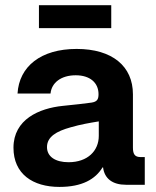

<svg xmlns="http://www.w3.org/2000/svg" viewBox="-20 -716 603 744"><path d="M210.4 8.3C298.3 8.3 349.6 -21.5 377.4 -67.4H379.4C384.8 -23.4 416.5 0 468.3 0H541V-107.4H524.4C503.4 -107.4 495.1 -117.7 495.1 -143.6V-350.6C495.1 -459.5 415 -526.4 276.9 -526.4C138.2 -526.4 54.2 -458.5 47.9 -353.5H175.8C179.7 -395.5 216.8 -424.3 273.4 -424.3C328.6 -424.3 361.8 -395.5 361.8 -351.1C361.8 -331.1 356.4 -321.8 334.5 -318.4C308.6 -314.5 268.6 -310.5 223.1 -305.7C131.8 -296.4 32.2 -253.4 32.2 -143.6C32.2 -41.5 107.4 8.3 210.4 8.3ZM245.6 -87.4C194.8 -87.4 162.1 -108.9 162.1 -146C162.1 -186 198.7 -207.5 253.9 -222.7C292.5 -233.9 326.7 -239.7 362.8 -245.6V-189.5C362.8 -131.8 319.8 -87.4 245.6 -87.4ZM411.1 -695.8H130.9V-606.9H411.1Z"/></svg>

Font: Raveo Display Display SemiBold
Style: Regular
Weight: 600
Designer: Jakub Foglar, Rasmus Andersson (Inter)
Foundry: Jakubfoglar.com
Version: Version 1.100;Glyphs 3.2.3 (3260)